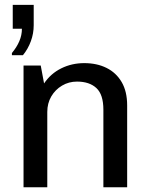

<svg xmlns="http://www.w3.org/2000/svg" viewBox="-20 -786 635 806"><path d="M78.8 0V-511H151L165 -435.8Q193.2 -477.5 237.4 -499.2Q281.5 -521 333.8 -521Q386.8 -521 427.2 -500.9Q467.8 -480.8 490.8 -441.4Q513.8 -402 513.8 -343.2V0H414V-325.5Q414 -389 384.8 -416.2Q355.5 -443.5 303.2 -443.5Q268.8 -443.5 240.4 -426.6Q212 -409.8 195.2 -381.1Q178.5 -352.5 178.5 -316.2V0ZM30 -554.2V-563.5Q50 -587.2 61 -612.8Q72 -638.2 72 -665.5H33.5V-765.5H121.5V-680.2Q121.5 -645.5 109.6 -613.1Q97.8 -580.8 76.2 -554.2Z"/></svg>

Font: Chivo Medium
Style: Regular
Weight: 500
Designer: Hector Gatti
Foundry: Omnibus-Type
Version: Version 2.002